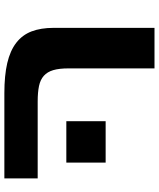

<svg xmlns="http://www.w3.org/2000/svg" viewBox="54 -764 711 858"><g transform="rotate(90 409.0 -335.5)"><path d="M286.1 -287.1Q286.1 -245.1 293.9 -218.5Q301.8 -191.9 319.3 -176.3Q336.9 -160.6 365 -154.8Q393.1 -148.9 434.1 -148.9H777.8V0H397Q317.9 0 262.5 -12.9Q207 -25.9 171.9 -53Q136.7 -80.1 120.8 -121.6Q105 -163.1 105 -220.2V-670.9H286.1ZM522 -276.9V-452.6H707V-276.9Z"/></g></svg>

Font: Syncopate
Style: Bold
Weight: 700
Designer: Astigmatic (AOETI)
Foundry: Astigmatic (AOETI)
Version: Version 1.001 2011